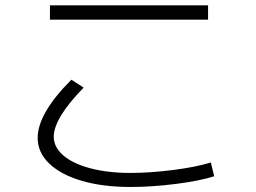

<svg xmlns="http://www.w3.org/2000/svg" viewBox="-20 -708 978 734"><path d="M124 -180.7Q124 -274.4 252.9 -403.3L299.8 -373Q243.2 -315.4 214.4 -268.1Q185.5 -220.7 185.5 -185.5Q185.5 -145 222.4 -113.5Q259.3 -82 325.9 -64.5Q392.6 -46.9 478.5 -46.9Q554.7 -46.9 643.3 -58.3Q731.9 -69.8 786.1 -86.9L798.8 -34.2Q744.6 -16.6 652.8 -4.9Q561 6.8 478.5 6.8Q373.5 6.8 293.2 -16.6Q212.9 -40 168.5 -82.5Q124 -125 124 -180.7ZM170.9 -687.5H775.4V-632.8H170.9Z"/></svg>

Font: Pretendard Light
Style: Regular
Weight: 300
Designer: Base glyphs from Inter by Rasmus Andersson; Hangeul glyphs from Noto Sans CJK(Source Han Sans) by Jang Soo-young and Kan
Foundry: Kil Hyung-jin
Version: Version 1.309